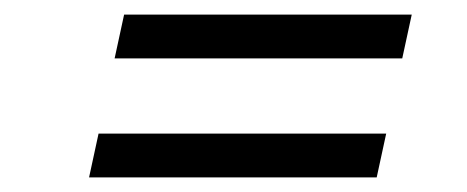

<svg xmlns="http://www.w3.org/2000/svg" viewBox="-20 -488 640 263"><path d="M102 -245 115 -305H509L496 -245ZM137 -408 150 -468H544L531 -408Z"/></svg>

Font: Red Hat Mono
Style: Italic
Weight: 300
Italic angle: -12°
Monospace: yes
Designer: Pentagram, MCKL
Foundry: Pentagram, MCKL
Version: Version 1.023